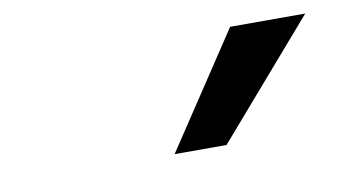

<svg xmlns="http://www.w3.org/2000/svg" viewBox="-37 -829 591 335"><g transform="rotate(-10 258.5 -661.0)"><path d="M250 -560 384 -762H517L342 -560Z"/></g></svg>

Font: Nunito Sans 8pt
Style: Bold Italic
Weight: 700
Italic angle: -9°
Version: Version 3.101;gftools[0.9.27]